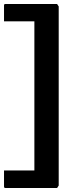

<svg xmlns="http://www.w3.org/2000/svg" viewBox="-30 -756 386 955"><path d="M-4 179Q-10 179 -10 171V92H141V-650H-10V-729Q-10 -736 -4 -736H254L262 -724V167L254 179Z"/></svg>

Font: Kreon Light
Style: Regular
Weight: 300
Designer: Julia Petretta
Foundry: Julia Petretta and Eli Heuer
Version: Version 2.002